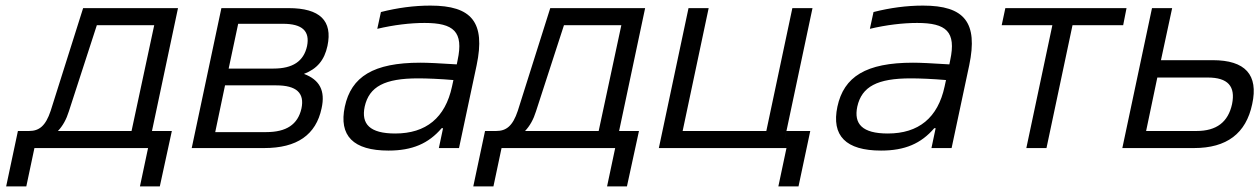

<svg xmlns="http://www.w3.org/2000/svg" viewBox="-20 -529 4500 686"><path d="M84 -61H44L2 137H74L103 0H509L480 137H551L594 -61H523L616 -500H277L161 -133C143 -79 120 -61 84 -61ZM187 -61C204 -79 217 -102 226 -131L326 -439H531L450 -61Z M665 0H924C1041 0 1109 -47 1129 -142C1143 -205 1122 -244 1066 -265C1113 -283 1139 -314 1150 -365C1169 -455 1123 -500 1011 -500H771ZM749 -57 784 -224H967C1039 -224 1069 -197 1057 -141C1044 -84 1003 -57 931 -57ZM797 -284 831 -444H991C1060 -444 1088 -418 1077 -364C1065 -310 1026 -284 957 -284Z M1518 -509C1459 -509 1400 -501 1341 -486L1328 -426C1387 -440 1446 -447 1497 -447C1601 -447 1637 -416 1615 -314L1612 -299C1550 -303 1507 -305 1482 -305C1314 -305 1235 -255 1212 -148C1190 -44 1242 9 1368 9C1453 9 1511 -16 1558 -71H1563L1548 0H1620L1683 -296C1715 -449 1666 -509 1518 -509ZM1283 -148C1299 -220 1355 -249 1474 -249C1505 -249 1554 -247 1600 -243L1595 -220C1571 -108 1502 -52 1392 -52C1301 -52 1270 -86 1283 -148Z M1753 -61H1713L1671 137H1743L1772 0H2178L2149 137H2220L2263 -61H2192L2285 -500H1946L1830 -133C1812 -79 1789 -61 1753 -61ZM1856 -61C1873 -79 1886 -102 1895 -131L1995 -439H2200L2119 -61Z M2440 -500 2334 0H2777L2883 -500H2811L2718 -61H2419L2512 -500ZM2761 137H2833L2875 -61H2790L2777 0H2790Z M3278 -509C3219 -509 3160 -501 3101 -486L3088 -426C3147 -440 3206 -447 3257 -447C3361 -447 3397 -416 3375 -314L3372 -299C3310 -303 3267 -305 3242 -305C3074 -305 2995 -255 2972 -148C2950 -44 3002 9 3128 9C3213 9 3271 -16 3318 -71H3323L3308 0H3380L3443 -296C3475 -449 3426 -509 3278 -509ZM3043 -148C3059 -220 3115 -249 3234 -249C3265 -249 3314 -247 3360 -243L3355 -220C3331 -108 3262 -52 3152 -52C3061 -52 3030 -86 3043 -148Z M3647 0H3719L3812 -439H3993L4005 -500H3572L3559 -439H3740Z M3990 0H4246C4363 0 4432 -52 4454 -157C4477 -262 4429 -314 4313 -314H4128L4168 -500H4096ZM4075 -61 4115 -252H4295C4367 -252 4395 -221 4382 -157C4368 -93 4327 -61 4255 -61Z"/></svg>

Font: LT Wave Text Light Italic
Style: Regular
Weight: 300
Designer: Daniel Lyons
Version: Version 2.5 (Glyphs App)